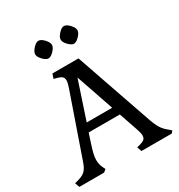

<svg xmlns="http://www.w3.org/2000/svg" viewBox="-231 -1090 1152 1234"><g transform="rotate(-30 345.0 -472.5)"><path d="M-4 0 -16 -34 7 -40Q34 -47 50 -57Q66 -67 77.5 -84.5Q89 -102 99 -133L256 -585Q261 -601 264 -612.5Q267 -624 267 -634Q267 -653 256 -662.5Q245 -672 222 -678L199 -684L211 -718H404L605 -138Q617 -105 629.5 -84Q642 -63 658 -48Q674 -33 695 -16L682 0H457L445 -34L468 -40Q491 -46 502 -55.5Q513 -65 513 -84Q513 -94 510 -105.5Q507 -117 502 -133L454 -273H223L199 -200Q188 -166 182 -141Q176 -116 176 -95Q176 -61 190 -34L199 -16L180 0ZM244 -335H433L337 -615ZM426 -814Q415 -814 400.5 -825Q386 -836 375.5 -851Q365 -866 365 -879Q365 -892 375.5 -907.5Q386 -923 400 -934Q414 -945 426 -945Q439 -945 453.5 -934Q468 -923 478.5 -907.5Q489 -892 489 -879Q489 -866 478.5 -851Q468 -836 453.5 -825Q439 -814 426 -814ZM237 -814Q226 -814 211.5 -825Q197 -836 186.5 -851Q176 -866 176 -879Q176 -892 186.5 -907.5Q197 -923 211 -934Q225 -945 237 -945Q250 -945 264.5 -934Q279 -923 289.5 -907.5Q300 -892 300 -879Q300 -866 289.5 -851Q279 -836 264.5 -825Q250 -814 237 -814Z"/></g></svg>

Font: Gabriela
Style: Regular
Weight: 400
Designer: Eduardo Rodriguez Tunni
Foundry: Eduardo Rodriguez Tunni
Version: Version 2.001;gftools[0.9.26]